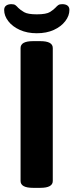

<svg xmlns="http://www.w3.org/2000/svg" viewBox="-35 -901 354 924"><path d="M124 3Q64 3 64 -30V-670Q64 -703 124 -703H159Q219 -703 219 -670V-30Q219 3 159 3ZM142 -741Q96 -741 60.5 -757Q25 -773 5 -799Q-15 -825 -15 -853Q-15 -867 -5.5 -874Q4 -881 20 -881Q33 -881 39.5 -876Q46 -871 53 -863Q63 -853 81 -842.5Q99 -832 142 -832Q188 -832 206 -843.5Q224 -855 233 -865Q239 -872 245.5 -876.5Q252 -881 264 -881Q281 -881 290 -874Q299 -867 299 -853Q299 -825 279 -799Q259 -773 224 -757Q189 -741 142 -741Z"/></svg>

Font: Asap
Style: Regular
Weight: 400
Designer: Pablo Cosgaya
Foundry: Omnibus-Type
Version: Version 3.001